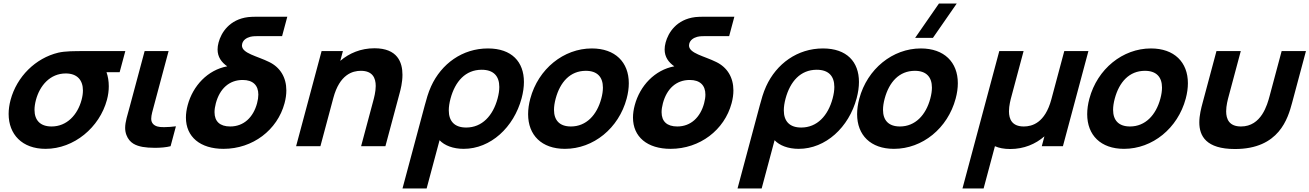

<svg xmlns="http://www.w3.org/2000/svg" viewBox="-20 -830 7434 1090"><path d="M691.4 -540H467.4C399.4 -540 350.4 -540 310.9 -531C181.6 -500 75.5 -395 40.1 -263C32.7 -235.2 29 -208.4 29 -183.1C29 -67.8 104.9 15 238.6 15C400.6 15 545.3 -107 587.1 -263C594.3 -289.8 597.6 -315.8 597.6 -340.2C597.6 -369.5 592.9 -396.5 584.7 -420H659.2ZM272.7 -112C207.2 -112 175.9 -148.8 175.9 -206.4C175.9 -223.6 178.7 -242.6 184.1 -263C205.8 -344 264.3 -413 353.3 -413C420 -413 450.8 -373.3 450.8 -316.4C450.8 -299.9 448.2 -281.9 443.1 -263C420.4 -178 359.7 -112 272.7 -112Z M789.3 4C806.8 7.2 832.3 9.2 859.2 9.2C890.6 9.2 924 6.5 948.4 0L978.7 -113C956.6 -110.1 932.8 -108.2 911.6 -108.2C903.8 -108.2 896.4 -108.5 889.6 -109C869.1 -111 848.3 -119 840.9 -140C839.2 -144.8 838.5 -150.2 838.5 -156.3C838.5 -176.4 846.8 -203.1 855.9 -237L937.1 -540H801.1L717.7 -229C703.7 -176.7 690.5 -138.8 690.5 -104.3C690.5 -90.5 692.6 -77.3 697.5 -64C715.7 -16 753.2 -3 789.3 4Z M1508.1 -478C1440.7 -511.6 1353.6 -526.9 1353.6 -571.7C1353.6 -575 1354 -578.4 1355 -582C1360.6 -603 1378.8 -615 1400.4 -621C1416.5 -625 1433.5 -625 1456.5 -625H1581.5L1611 -735H1455C1419 -735 1406 -735 1389.4 -733C1282 -720 1235.6 -644 1220.9 -589C1217 -574.7 1215.2 -561.5 1215.2 -549.3C1215.2 -506.3 1237.5 -476.1 1270.1 -453.5C1159.1 -433 1074.9 -343 1045.5 -233C1038.8 -208 1035.5 -184.5 1035.5 -162.6C1035.5 -53.1 1116.5 15 1249 15C1415 15 1554.7 -92 1595.4 -244C1602.3 -269.6 1605.6 -293.9 1605.6 -316.7C1605.6 -390.5 1570.7 -447.8 1508.1 -478ZM1287 -112C1228.6 -112 1197.9 -140.5 1197.9 -193.2C1197.9 -208.2 1200.4 -225.2 1205.4 -244C1227.4 -326 1280.8 -376 1357.8 -376C1416.3 -376 1446.6 -345.5 1446.6 -293.1C1446.6 -278.4 1444.2 -262 1439.4 -244C1418 -164 1364 -112 1287 -112Z M2106 -556C2028.5 -556 1962.5 -528 1911.8 -484.5L1926.7 -540H1805.7L1661 0H1799L1872.4 -274C1908.3 -408 1981.7 -428 2028.7 -428C2095.8 -428 2113 -386.5 2113 -342C2113 -309.6 2103.9 -275.6 2098.3 -255L2030 0H2168L2249.2 -303C2253.8 -320.2 2264.8 -361.4 2264.8 -405.5C2264.8 -476.8 2236.2 -556 2106 -556Z M2265 240H2402L2475.4 -34C2503.4 -4 2552.3 15 2612.3 15C2765.3 15 2897 -107 2941.2 -272C2950 -304.9 2954.4 -336.1 2954.4 -364.8C2954.4 -478.6 2885.7 -555 2750 -555C2605 -555 2485.7 -468 2427.4 -340C2410.5 -303 2400.6 -266 2390.9 -230ZM2626.7 -106C2560.1 -106 2527.8 -142.1 2527.8 -203.5C2527.8 -223.2 2531.1 -245.5 2537.6 -270C2563.9 -368 2622.6 -434 2714.6 -434C2782.2 -434 2814.6 -397.7 2814.6 -336.4C2814.6 -317 2811.4 -295.1 2804.9 -271C2778.7 -173 2716.7 -106 2626.7 -106Z M3187.1 15C3349.1 15 3492.5 -102 3537.5 -270C3545.8 -301 3549.8 -330.4 3549.8 -357.6C3549.8 -476.8 3472.6 -555 3339.9 -555C3179.9 -555 3035.8 -439 2990.5 -270C2982.1 -238.7 2978.1 -209.2 2978.1 -181.8C2978.1 -63 3054.6 15 3187.1 15ZM3221.2 -112C3156.6 -112 3125.1 -147.2 3125.1 -206.7C3125.1 -225.5 3128.3 -246.7 3134.5 -270C3159.7 -364 3216.8 -428 3305.8 -428C3371.3 -428 3402.8 -392.1 3402.8 -332.7C3402.8 -314 3399.7 -293 3393.5 -270C3368.6 -177 3308.2 -112 3221.2 -112Z M4046.1 -478C3978.7 -511.6 3891.6 -526.9 3891.6 -571.7C3891.6 -575 3892 -578.4 3893 -582C3898.6 -603 3916.8 -615 3938.4 -621C3954.5 -625 3971.5 -625 3994.5 -625H4119.5L4149 -735H3993C3957 -735 3944 -735 3927.4 -733C3820 -720 3773.6 -644 3758.9 -589C3755 -574.7 3753.2 -561.5 3753.2 -549.3C3753.2 -506.3 3775.5 -476.1 3808.1 -453.5C3697.1 -433 3612.9 -343 3583.5 -233C3576.8 -208 3573.5 -184.5 3573.5 -162.6C3573.5 -53.1 3654.5 15 3787 15C3953 15 4092.7 -92 4133.4 -244C4140.3 -269.6 4143.6 -293.9 4143.6 -316.7C4143.6 -390.5 4108.7 -447.8 4046.1 -478ZM3825 -112C3766.6 -112 3735.9 -140.5 3735.9 -193.2C3735.9 -208.2 3738.4 -225.2 3743.4 -244C3765.4 -326 3818.8 -376 3895.8 -376C3954.3 -376 3984.6 -345.5 3984.6 -293.1C3984.6 -278.4 3982.2 -262 3977.4 -244C3956 -164 3902 -112 3825 -112Z M4167 240H4304L4377.4 -34C4405.4 -4 4454.3 15 4514.3 15C4667.3 15 4799 -107 4843.2 -272C4852 -304.9 4856.4 -336.1 4856.4 -364.8C4856.4 -478.6 4787.7 -555 4652 -555C4507 -555 4387.7 -468 4329.4 -340C4312.5 -303 4302.6 -266 4292.9 -230ZM4528.7 -106C4462.1 -106 4429.8 -142.1 4429.8 -203.5C4429.8 -223.2 4433.1 -245.5 4439.6 -270C4465.9 -368 4524.6 -434 4616.6 -434C4684.2 -434 4716.6 -397.7 4716.6 -336.4C4716.6 -317 4713.4 -295.1 4706.9 -271C4680.7 -173 4618.7 -106 4528.7 -106Z M5276.3 -615 5411.5 -810H5310.5L5175.3 -615ZM5055 15C5217 15 5360.3 -102 5405.3 -270C5413.7 -301 5417.7 -330.4 5417.7 -357.6C5417.7 -476.8 5340.4 -555 5207.7 -555C5047.7 -555 4903.6 -439 4858.3 -270C4850 -238.7 4845.9 -209.2 4845.9 -181.8C4845.9 -63 4922.5 15 5055 15ZM5089 -112C5024.4 -112 4992.9 -147.2 4992.9 -206.7C4992.9 -225.5 4996.1 -246.7 5002.3 -270C5027.5 -364 5084.7 -428 5173.7 -428C5239.1 -428 5270.6 -392.1 5270.6 -332.7C5270.6 -314 5267.5 -293 5261.3 -270C5236.4 -177 5176 -112 5089 -112Z M5444 240H5564L5628.3 0C5650.6 10 5679 16 5715 16C5793 16 5858.5 -12 5909.3 -56L5894.3 0H6014.3L6159 -540H6022L5948.6 -266C5912.7 -132 5839.3 -112 5792.3 -112C5725.2 -112 5708 -153.5 5708 -198C5708 -230.4 5717.1 -264.4 5722.7 -285L5791 -540H5653Z M6361.1 15C6523.1 15 6666.5 -102 6711.5 -270C6719.8 -301 6723.8 -330.4 6723.8 -357.6C6723.8 -476.8 6646.6 -555 6513.9 -555C6353.9 -555 6209.8 -439 6164.5 -270C6156.1 -238.7 6152.1 -209.2 6152.1 -181.8C6152.1 -63 6228.6 15 6361.1 15ZM6395.2 -112C6330.6 -112 6299.1 -147.2 6299.1 -206.7C6299.1 -225.5 6302.3 -246.7 6308.5 -270C6333.7 -364 6390.8 -428 6479.8 -428C6545.3 -428 6576.8 -392.1 6576.8 -332.7C6576.8 -314 6573.7 -293 6567.5 -270C6542.6 -177 6482.2 -112 6395.2 -112Z M6807.5 -247C6799.2 -216.3 6788.6 -175.4 6788.6 -135C6788.6 -58.6 6826.7 16 6991 16C7242 16 7291.6 -158 7315.5 -247L7394 -540H7256L7187.7 -285C7174.5 -236 7141.3 -112 7025.3 -112C6958.2 -112 6941 -153.5 6941 -198C6941 -230.4 6950.1 -264.4 6955.7 -285L7024 -540H6886Z"/></svg>

Font: Manrope
Style: ExtraBoldItalic
Weight: 800
Italic angle: -15°
Designer: Mikhail Sharanda
Foundry: Mikhail Sharanda
Version: Version 4.502;hotconv 1.0.109;makeotfexe 2.5.65596